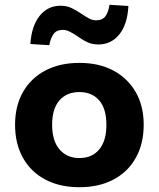

<svg xmlns="http://www.w3.org/2000/svg" viewBox="-20 -772 663 803"><path d="M312 11Q230 11 169.5 -21Q109 -53 76 -112Q43 -171 43 -250Q43 -329 76 -387Q109 -445 169.5 -477Q230 -509 312 -509Q394 -509 454 -477Q514 -445 547.5 -387Q581 -329 581 -250Q581 -171 548 -112Q515 -53 454.5 -21Q394 11 312 11ZM312 -111Q365 -111 395 -147Q425 -183 425 -250Q425 -317 395 -352Q365 -387 312 -387Q259 -387 228.5 -352Q198 -317 198 -250Q198 -183 229 -147Q260 -111 312 -111ZM186 -583 107 -588Q112 -664 146 -706Q180 -748 233 -748Q259 -748 279 -738.5Q299 -729 321 -714Q339 -702 353 -694.5Q367 -687 382 -687Q408 -687 420.5 -703.5Q433 -720 438 -752L517 -747Q513 -670 479 -628Q445 -586 391 -586Q366 -586 345.5 -595.5Q325 -605 303 -621Q285 -633 271 -640Q257 -647 242 -647Q217 -647 204.5 -630.5Q192 -614 186 -583Z"/></svg>

Font: Nunito Sans 9pt ExtraBold
Style: Regular
Weight: 800
Version: Version 3.101;gftools[0.9.27]